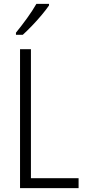

<svg xmlns="http://www.w3.org/2000/svg" viewBox="-20 -967 444 987"><path d="M83 0V-714H139V-51H384V0ZM232 -939Q217 -917 193.5 -889Q170 -861 144 -834Q118 -807 97 -788H62V-799Q92 -836 119.5 -874Q147 -912 167 -947H232Z"/></svg>

Font: Noto Sans Sinhala UI Condensed Light
Style: Regular
Weight: 300
Width: 3
Designer: Jelle Bosma - Monotype Design Team
Foundry: Monotype Imaging Inc.
Version: Version 2.006; ttfautohint (v1.8.4.7-5d5b)